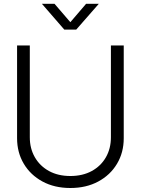

<svg xmlns="http://www.w3.org/2000/svg" viewBox="-20 -963 729 994"><path d="M344.2 10.3Q262.2 10.3 200.2 -23.2Q138.2 -56.6 103.3 -115Q68.4 -173.3 68.4 -247.6V-727.5H134.3V-252.4Q134.3 -194.3 160.4 -148.9Q186.5 -103.5 233.6 -77.6Q280.8 -51.8 344.2 -51.8Q407.7 -51.8 455.1 -77.6Q502.4 -103.5 528.3 -148.9Q554.2 -194.3 554.2 -252.4V-727.5H620.6V-247.6Q620.6 -173.3 585.7 -115Q550.8 -56.6 488.5 -23.2Q426.3 10.3 344.2 10.3ZM262.2 -943.4 344.2 -848.1 425.8 -943.4H491.2V-942.9L374.5 -809.6H313L197.3 -942.9V-943.4Z"/></svg>

Font: Inter Display Light
Style: Regular
Weight: 300
Designer: Rasmus Andersson
Foundry: rsms
Version: Version 4.000;git-a52131595